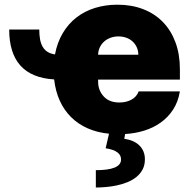

<svg xmlns="http://www.w3.org/2000/svg" viewBox="-20 -573 837 834"><path d="M19.9 -444.6H150.6Q150.6 -420.5 154.1 -401.6Q157.7 -382.8 165.7 -369.3Q173.7 -355.8 186.6 -347.7Q199.6 -339.5 218.8 -336.6Q228.7 -388.8 252.7 -429.2Q276.6 -469.5 312 -497Q347.3 -524.5 392.6 -538.5Q437.9 -552.6 490.1 -552.6Q551.8 -552.6 601.9 -533.2Q652 -513.8 687.3 -477.6Q722.7 -441.4 742 -389.6Q761.4 -337.7 761.4 -272.7V-227.3H406.2V-218.8Q406.2 -198.5 412.5 -182.7Q418.7 -166.9 430.8 -153.8Q454.5 -127.8 498.6 -127.8Q528.8 -127.8 551.3 -140.3Q573.9 -152.7 582.4 -176.1H761.4Q753.9 -130.7 731.9 -96.9Q709.9 -63.2 677.9 -40.5Q646 -17.8 606.2 -5.5Q566.4 6.7 523.4 9.2L519.9 29.8Q562.9 36.2 585.9 59.3Q609 82.4 609.4 117.9Q609.7 143.8 599.4 163.2Q589.1 182.5 571.9 196.2Q554.7 209.9 532.5 218.8Q510.3 227.6 486.5 232.6Q462.7 237.6 439.3 239.5Q415.8 241.5 396.3 241.5V166.2Q503.2 166.2 505.7 122.2Q508.5 81.7 438.9 71L453.5 7.8Q402.7 2.8 361.2 -15.4Q319.6 -33.7 289.1 -63.9Q258.5 -94.1 239.7 -135.5Q220.9 -176.8 215.2 -228Q20.2 -239.7 19.9 -444.6ZM581 -335.2Q580.6 -353.7 573.7 -368.4Q566.8 -383.2 555.2 -393.5Q543.7 -403.8 528.1 -409.3Q512.4 -414.8 494.3 -414.8Q476.9 -414.8 461.1 -409.3Q445.3 -403.8 433.2 -393.3Q421.2 -382.8 413.9 -368.1Q406.6 -353.3 406.2 -335.2Z"/></svg>

Font: Inter P Black
Style: Regular
Weight: 900
Designer: Rasmus Andersson
Foundry: rsms
Version: Version 3.018;git-588b23468